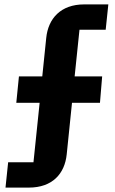

<svg xmlns="http://www.w3.org/2000/svg" viewBox="-20 -718 524 872"><path d="M17 19 5 134H111C218 134 274 71 283 -17L307 -251H434L444 -371H319L341 -583H460L472 -698H362C256 -698 199 -634 190 -546L172 -371H66L54 -251H160L132 19Z"/></svg>

Font: Braiins Sans
Style: Bold
Weight: 700
Designer: Mike Abbink, Paul van der Laan, Pieter van Rosmalen, Jiri Chlebus, Lubos Buracinsky
Foundry: Bold Monday, Sudetype
Version: Version 1.000;hotconv 1.0.109;makeotfexe 2.5.65596